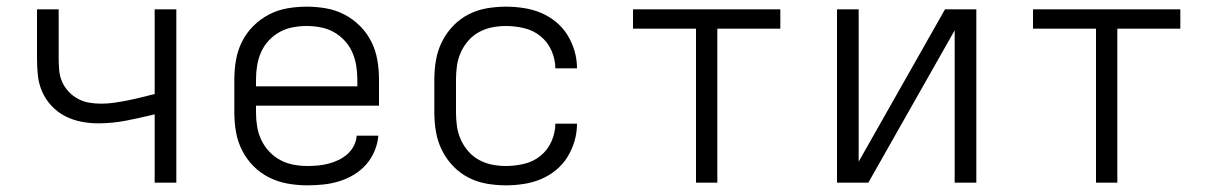

<svg xmlns="http://www.w3.org/2000/svg" viewBox="-20 -548 3640 576"><path d="M444 0V-205Q403 -195 360.5 -186.5Q318 -178 275 -178Q249 -178 223.5 -183Q198 -188 175.5 -199.5Q153 -211 135 -230Q117 -249 106.5 -273Q96 -297 93.5 -322.5Q91 -348 91 -374V-520H156V-374Q156 -356 157.5 -338Q159 -320 166 -303.5Q173 -287 185.5 -273.5Q198 -260 214 -251.5Q230 -243 247.5 -240Q265 -237 283 -237Q304 -237 324 -240Q344 -243 364 -247Q384 -251 404 -256Q424 -261 444 -266V-520H509V0Z M902 8Q873 8 844 3Q815 -2 788.5 -15Q762 -28 741 -49Q720 -70 706.5 -96.5Q693 -123 688 -152Q683 -181 683 -210V-310Q683 -339 688 -368Q693 -397 706 -423Q719 -449 740 -470Q761 -491 787 -504.5Q813 -518 842 -523Q871 -528 900 -528Q929 -528 958 -523Q987 -518 1013 -504.5Q1039 -491 1060 -470Q1081 -449 1094 -423Q1107 -397 1112 -368Q1117 -339 1117 -310V-231H748V-210Q748 -189 751.5 -168Q755 -147 764 -128Q773 -109 787.5 -93.5Q802 -78 820.5 -68Q839 -58 860 -54Q881 -50 902 -50Q918 -50 934 -51.5Q950 -53 965.5 -57Q981 -61 995.5 -68Q1010 -75 1022 -85.5Q1034 -96 1041.5 -110.5Q1049 -125 1050 -141H1115Q1113 -117 1103.5 -94.5Q1094 -72 1078 -54Q1062 -36 1041 -23.5Q1020 -11 997 -4Q974 3 950 5.5Q926 8 902 8ZM748 -289H1052V-310Q1052 -331 1048.5 -352Q1045 -373 1036.5 -392Q1028 -411 1013.5 -426.5Q999 -442 981 -452Q963 -462 942 -466Q921 -470 900 -470Q879 -470 858 -466Q837 -462 819 -452Q801 -442 786.5 -426.5Q772 -411 763.5 -392Q755 -373 751.5 -352Q748 -331 748 -310Z M1498 8Q1469 8 1440 3Q1411 -2 1385 -15.5Q1359 -29 1339 -50Q1319 -71 1306 -97Q1293 -123 1288 -152Q1283 -181 1283 -210V-310Q1283 -339 1288 -368Q1293 -397 1306 -423Q1319 -449 1339 -470Q1359 -491 1385 -504.5Q1411 -518 1440 -523Q1469 -528 1498 -528Q1524 -528 1550.5 -524Q1577 -520 1601.5 -510Q1626 -500 1647 -483Q1668 -466 1682 -443.5Q1696 -421 1703.5 -395.5Q1711 -370 1711 -343Q1711 -343 1711 -343Q1711 -343 1711 -343H1646Q1646 -343 1646 -343Q1646 -343 1646 -343Q1646 -370 1634.5 -396Q1623 -422 1601.5 -439.5Q1580 -457 1552.5 -463.5Q1525 -470 1498 -470Q1477 -470 1456.5 -466Q1436 -462 1417.5 -452Q1399 -442 1385 -426Q1371 -410 1362.5 -391Q1354 -372 1351 -351.5Q1348 -331 1348 -310V-210Q1348 -189 1351 -168.5Q1354 -148 1362.5 -129Q1371 -110 1385 -94Q1399 -78 1417.5 -68Q1436 -58 1456.5 -54Q1477 -50 1498 -50Q1525 -50 1552.5 -56.5Q1580 -63 1601.5 -80.5Q1623 -98 1634.5 -124Q1646 -150 1646 -177Q1646 -177 1646 -177Q1646 -177 1646 -177H1711Q1711 -177 1711 -177Q1711 -177 1711 -177Q1711 -150 1703.5 -124.5Q1696 -99 1682 -76.5Q1668 -54 1647 -37Q1626 -20 1601.5 -10Q1577 0 1550.5 4Q1524 8 1498 8Z M2068 0V-462H1879V-520H2321V-462H2132V0Z M2491 0V-520H2556V-63L2815 -520H2909V0H2844V-457L2585 0Z M3268 0V-462H3079V-520H3521V-462H3332V0Z"/></svg>

Font: Iosevka Custom Light Extended
Style: Regular
Weight: 300
Width: 7
Monospace: yes
Designer: Belleve Invis
Foundry: Belleve Invis
Version: Version 11.2.4; ttfautohint (v1.8.4)